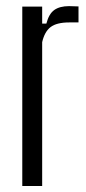

<svg xmlns="http://www.w3.org/2000/svg" viewBox="-20 -622 287 642"><path d="M54.5 0V-600H121V-543H135Q143.5 -576 161.8 -588.8Q180 -601.5 211 -601.5Q219 -601.5 227.8 -601Q236.5 -600.5 242.5 -600.5V-547H211.5Q169.5 -547 149.2 -531.5Q129 -516 121 -481V0Z"/></svg>

Font: Big Shoulders Display Thin
Style: Regular
Weight: 400
Version: Version 2.002